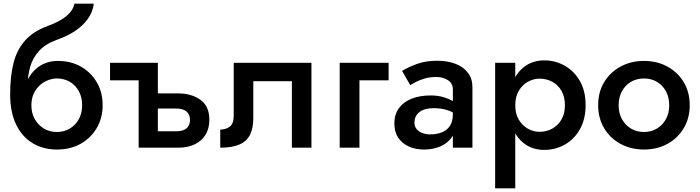

<svg xmlns="http://www.w3.org/2000/svg" viewBox="-20 -800 3790 1040"><path d="M288 -375Q327 -375 358 -357Q389 -339 407 -306Q425 -273 425 -230Q425 -187 407 -154.5Q389 -122 358 -103.5Q327 -85 288 -85Q249 -85 218 -103.5Q187 -122 168.5 -154.5Q150 -187 150 -230L35 -290Q35 -191 68 -124Q101 -57 158.5 -23.5Q216 10 288 10Q361 10 416.5 -21Q472 -52 504 -106.5Q536 -161 536 -230Q536 -300 504.5 -354Q473 -408 418.5 -439Q364 -470 293 -470ZM102 -230H150Q150 -265 162.5 -292Q175 -319 195 -337.5Q215 -356 240 -365.5Q265 -375 288 -375L293 -470Q250 -470 215 -453.5Q180 -437 154.5 -406Q129 -375 115.5 -330.5Q102 -286 102 -230ZM35 -290 140 -235 130 -340Q130 -390 143.5 -438Q157 -486 191.5 -524Q226 -562 287 -584Q342 -603 385.5 -631.5Q429 -660 456 -698Q483 -736 488 -780H383Q376 -744 341 -714Q306 -684 238 -659Q159 -630 114.5 -579Q70 -528 52.5 -456Q35 -384 35 -290Z M803 -212H935Q972 -212 990.5 -196Q1009 -180 1009 -150Q1009 -131 1000.5 -117Q992 -103 975.5 -96Q959 -89 935 -89H803V0H946Q994 0 1032 -17Q1070 -34 1092 -68Q1114 -102 1114 -151Q1114 -225 1065.5 -259.5Q1017 -294 946 -294H803ZM731 -365V0H835V-460H576V-365Z M1667 -460H1246V-175Q1246 -130 1224.5 -114Q1203 -98 1173 -98V0Q1238 0 1277.5 -17.5Q1317 -35 1334.5 -70.5Q1352 -106 1352 -160V-360H1561V0H1667Z M1820 -460V0H1927V-365H2085V-460Z M2225 -136Q2225 -160 2237 -177.5Q2249 -195 2272 -204.5Q2295 -214 2329 -214Q2371 -214 2403 -203.5Q2435 -193 2466 -170V-227Q2458 -237 2437 -250Q2416 -263 2384.5 -273Q2353 -283 2313 -283Q2253 -283 2208.5 -265Q2164 -247 2140 -213Q2116 -179 2116 -132Q2116 -85 2137.5 -53.5Q2159 -22 2195.5 -6Q2232 10 2277 10Q2325 10 2364 -6.5Q2403 -23 2426 -54.5Q2449 -86 2449 -130L2433 -183Q2433 -142 2417 -118Q2401 -94 2373 -83Q2345 -72 2310 -72Q2287 -72 2267.5 -79.5Q2248 -87 2236.5 -101Q2225 -115 2225 -136ZM2202 -339Q2213 -346 2233.5 -356.5Q2254 -367 2281.5 -375Q2309 -383 2342 -383Q2380 -383 2406.5 -365.5Q2433 -348 2433 -316V0H2539V-328Q2539 -374 2514.5 -406Q2490 -438 2447 -454.5Q2404 -471 2347 -471Q2285 -471 2237 -453Q2189 -435 2158 -416Z M2771 220V-460H2662V220ZM3152 -230Q3152 -308 3121 -361.5Q3090 -415 3039 -444Q2988 -473 2928 -473Q2870 -473 2826.5 -443Q2783 -413 2759 -359Q2735 -305 2735 -230Q2735 -156 2759 -101.5Q2783 -47 2826.5 -17.5Q2870 12 2928 12Q2988 12 3039 -16.5Q3090 -45 3121 -99.5Q3152 -154 3152 -230ZM3040 -230Q3040 -184 3021 -152Q3002 -120 2971 -103Q2940 -86 2902 -86Q2870 -86 2840 -102.5Q2810 -119 2790.5 -151Q2771 -183 2771 -230Q2771 -277 2790.5 -309Q2810 -341 2840 -357.5Q2870 -374 2902 -374Q2940 -374 2971 -357.5Q3002 -341 3021 -308.5Q3040 -276 3040 -230Z M3220 -230Q3220 -160 3252.5 -105.5Q3285 -51 3341.5 -20.5Q3398 10 3468 10Q3539 10 3595 -20.5Q3651 -51 3683.5 -105.5Q3716 -160 3716 -230Q3716 -301 3683.5 -355Q3651 -409 3595 -439.5Q3539 -470 3468 -470Q3398 -470 3341.5 -439.5Q3285 -409 3252.5 -355Q3220 -301 3220 -230ZM3331 -230Q3331 -273 3349 -306Q3367 -339 3398 -357Q3429 -375 3468 -375Q3507 -375 3538 -357Q3569 -339 3587 -306Q3605 -273 3605 -230Q3605 -187 3587 -154.5Q3569 -122 3538 -103.5Q3507 -85 3468 -85Q3429 -85 3398 -103.5Q3367 -122 3349 -154.5Q3331 -187 3331 -230Z"/></svg>

Font: Jost Medium
Style: Regular
Weight: 500
Version: Version 3.710